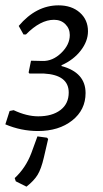

<svg xmlns="http://www.w3.org/2000/svg" viewBox="-20 -484 387 718"><path d="M122 6Q59 6 0 -19L16 -69L31 -72Q80 -49 123 -49Q175 -49 206 -72.5Q237 -96 237 -138Q237 -204 144 -209H90L87 -213L96 -257L139 -256Q177 -255 209 -286Q241 -317 241 -353Q241 -377 224.5 -393.5Q208 -410 182 -410Q131 -410 77 -355H68L50 -387Q115 -464 199 -464Q248 -464 278.5 -437Q309 -410 309 -367Q309 -330 282 -295Q255 -260 210 -240V-237Q300 -213 300 -136Q300 -73 250 -33.5Q200 6 122 6ZM79 214 39 194 35 182Q76 144 97 89L120 26L156 31L160 36L144 105Q134 148 120.5 170Q107 192 79 214Z"/></svg>

Font: Alegreya Sans
Style: Italic
Weight: 400
Italic angle: -7°
Designer: Juan Pablo del Peral
Foundry: Huerta Tipografica
Version: Version 2.007